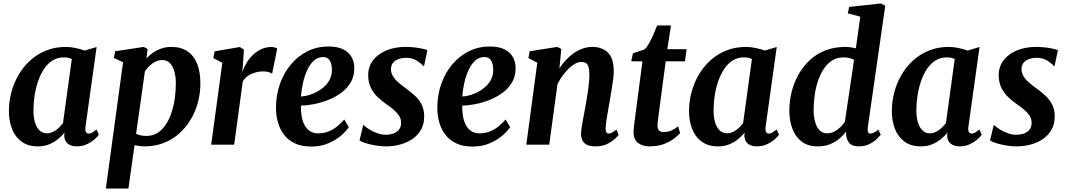

<svg xmlns="http://www.w3.org/2000/svg" viewBox="-20 -837 6172 1111"><path d="M474.5 -102.5Q472 -81 477.8 -72.5Q483.5 -64 493.5 -64Q501.5 -64 512 -69.2Q522.5 -74.5 538 -88L552 -57.5Q547 -49 529.2 -32.8Q511.5 -16.5 484.5 -3.2Q457.5 10 423 10Q392.5 10 372.8 -5.2Q353 -20.5 351.5 -51.5L353.5 -69.5Q337.5 -50 315.2 -31.8Q293 -13.5 264.2 -1.8Q235.5 10 199.5 10Q142 10 104.8 -17.5Q67.5 -45 49.5 -91.2Q31.5 -137.5 31.5 -194Q31.5 -248.5 45.5 -302Q59.5 -355.5 87 -403Q114.5 -450.5 154.5 -487Q194.5 -523.5 246.5 -544.5Q298.5 -565.5 361.5 -565.5Q388 -565.5 418.5 -559Q449 -552.5 470 -544.5L539 -565ZM395.5 -495.5Q385 -500.5 373.5 -502.8Q362 -505 349.5 -505Q312.5 -505 283.8 -486.8Q255 -468.5 234.2 -437Q213.5 -405.5 200 -365.8Q186.5 -326 180 -283Q173.5 -240 173.5 -199Q173.5 -156 183.2 -126.2Q193 -96.5 210.5 -81Q228 -65.5 251 -65.5Q266 -65.5 279.2 -70.8Q292.5 -76 304.2 -84.5Q316 -93 326 -103.2Q336 -113.5 344.5 -124.5Z M592.5 254 692 -476.5 639 -502 646.5 -540.5 811.5 -565.5 834 -554 827.5 -499Q843 -516.5 864.5 -531.5Q886 -546.5 912.8 -556Q939.5 -565.5 971.5 -565.5Q1027.5 -565.5 1064.8 -540.2Q1102 -515 1120.8 -467.8Q1139.5 -420.5 1139.5 -354.5Q1139.5 -298 1125.2 -244.5Q1111 -191 1083.2 -144.8Q1055.5 -98.5 1016.2 -63.8Q977 -29 926.5 -9.5Q876 10 816.5 10Q802.5 10 787.5 8Q772.5 6 758.5 3L723 254ZM767.5 -63Q780 -56.5 795 -53.5Q810 -50.5 828.5 -50.5Q864.5 -50.5 892 -68.2Q919.5 -86 939.5 -116.2Q959.5 -146.5 972.5 -185.8Q985.5 -225 991.5 -268.2Q997.5 -311.5 997.5 -354.5Q997.5 -393.5 988.8 -424Q980 -454.5 963 -472Q946 -489.5 919.5 -489.5Q897.5 -489.5 878.5 -479.8Q859.5 -470 844.5 -455.2Q829.5 -440.5 818.5 -424.5Z M1202 0 1266.5 -473.5 1214.5 -500.5 1222 -540 1368 -565 1391.5 -550 1385.5 -459.5 1382 -419.5Q1390.5 -446 1406 -472Q1421.5 -498 1443.2 -519Q1465 -540 1492 -552.5Q1519 -565 1550 -565Q1562 -565 1571 -562.2Q1580 -559.5 1584 -556.5L1554.5 -410Q1550.5 -414 1537.2 -419Q1524 -424 1502.5 -424Q1485.5 -424 1468.5 -420.2Q1451.5 -416.5 1435.8 -409.8Q1420 -403 1407.2 -392.2Q1394.5 -381.5 1385 -367L1335 0Z M1998.5 -101.5Q1985.5 -80.5 1955.8 -54.2Q1926 -28 1881.8 -8.5Q1837.5 11 1780.5 11Q1724.5 11 1685.5 -7.8Q1646.5 -26.5 1622.5 -58.8Q1598.5 -91 1587.8 -130.8Q1577 -170.5 1577 -211.5Q1577 -287 1600 -351.8Q1623 -416.5 1664 -465Q1705 -513.5 1760.2 -540.8Q1815.5 -568 1880 -568Q1932 -568 1964.8 -552Q1997.5 -536 2013.5 -508.2Q2029.5 -480.5 2030 -446Q2031 -398.5 2010.5 -362.5Q1990 -326.5 1955.8 -301Q1921.5 -275.5 1880 -259Q1838.5 -242.5 1797 -234.5Q1755.5 -226.5 1721 -225.5Q1720.5 -190.5 1726 -161.2Q1731.5 -132 1743.8 -110.5Q1756 -89 1775.2 -77.2Q1794.5 -65.5 1820.5 -65.5Q1855.5 -65.5 1883.2 -77.2Q1911 -89 1933 -107.2Q1955 -125.5 1972 -145.5ZM1850 -507Q1818 -507 1795 -485.2Q1772 -463.5 1756.5 -428.8Q1741 -394 1732.5 -354.2Q1724 -314.5 1721.5 -278.5Q1743 -279.5 1767.8 -286.8Q1792.5 -294 1816.2 -307Q1840 -320 1859.5 -338.8Q1879 -357.5 1890.2 -382Q1901.5 -406.5 1900.5 -436Q1899.5 -471.5 1886.5 -489.2Q1873.5 -507 1850 -507Z M2434 -455.5H2428.5Q2418.5 -469 2392.2 -485.8Q2366 -502.5 2330 -502.5Q2306.5 -502.5 2286.8 -495.5Q2267 -488.5 2255 -474.5Q2243 -460.5 2242.5 -438.5Q2242 -416.5 2252.8 -397.8Q2263.5 -379 2283.2 -361.5Q2303 -344 2329.5 -325Q2356.5 -305.5 2380.5 -283.5Q2404.5 -261.5 2419.5 -232.5Q2434.5 -203.5 2434.5 -163Q2434.5 -119.5 2416.5 -87.2Q2398.5 -55 2367.5 -33.5Q2336.5 -12 2296.8 -1Q2257 10 2213 10Q2184 10 2152.2 4.5Q2120.5 -1 2095 -9Q2069.5 -17 2060.5 -25L2081.5 -113H2084.5Q2095 -102 2115.8 -89Q2136.5 -76 2162.2 -66.5Q2188 -57 2212.5 -57Q2233.5 -57 2253.8 -63.5Q2274 -70 2287.5 -85.5Q2301 -101 2301 -126.5Q2301 -149 2288.8 -167.8Q2276.5 -186.5 2256 -203.8Q2235.5 -221 2209.5 -238.5Q2187.5 -254 2164.5 -276Q2141.5 -298 2126 -329Q2110.5 -360 2110.5 -402Q2110.5 -451 2138.2 -487.8Q2166 -524.5 2215 -545Q2264 -565.5 2327 -565.5Q2353.5 -565.5 2379.5 -562.5Q2405.5 -559.5 2425.2 -555Q2445 -550.5 2453 -547Z M2932 -101.5Q2919 -80.5 2889.2 -54.2Q2859.5 -28 2815.2 -8.5Q2771 11 2714 11Q2658 11 2619 -7.8Q2580 -26.5 2556 -58.8Q2532 -91 2521.2 -130.8Q2510.5 -170.5 2510.5 -211.5Q2510.5 -287 2533.5 -351.8Q2556.5 -416.5 2597.5 -465Q2638.5 -513.5 2693.8 -540.8Q2749 -568 2813.5 -568Q2865.5 -568 2898.2 -552Q2931 -536 2947 -508.2Q2963 -480.5 2963.5 -446Q2964.5 -398.5 2944 -362.5Q2923.5 -326.5 2889.2 -301Q2855 -275.5 2813.5 -259Q2772 -242.5 2730.5 -234.5Q2689 -226.5 2654.5 -225.5Q2654 -190.5 2659.5 -161.2Q2665 -132 2677.2 -110.5Q2689.5 -89 2708.8 -77.2Q2728 -65.5 2754 -65.5Q2789 -65.5 2816.8 -77.2Q2844.5 -89 2866.5 -107.2Q2888.5 -125.5 2905.5 -145.5ZM2783.5 -507Q2751.5 -507 2728.5 -485.2Q2705.5 -463.5 2690 -428.8Q2674.5 -394 2666 -354.2Q2657.5 -314.5 2655 -278.5Q2676.5 -279.5 2701.2 -286.8Q2726 -294 2749.8 -307Q2773.5 -320 2793 -338.8Q2812.5 -357.5 2823.8 -382Q2835 -406.5 2834 -436Q2833 -471.5 2820 -489.2Q2807 -507 2783.5 -507Z M3217 -441.5Q3234.5 -467.5 3255.2 -490.2Q3276 -513 3300.2 -529.8Q3324.5 -546.5 3351.5 -556Q3378.5 -565.5 3408 -565.5Q3463 -565.5 3497.2 -533.2Q3531.5 -501 3531.5 -420.5Q3531.5 -403 3527.2 -372.2Q3523 -341.5 3517.5 -307.8Q3512 -274 3507 -246.5Q3503 -221.5 3497.8 -193.5Q3492.5 -165.5 3488.8 -139.5Q3485 -113.5 3484.5 -93.5Q3484.5 -76 3489.5 -70Q3494.5 -64 3501.5 -64Q3510 -64 3520.2 -69.2Q3530.5 -74.5 3547 -87L3560 -56.5Q3555 -49.5 3537.8 -33.2Q3520.5 -17 3492.5 -3.5Q3464.5 10 3426 10Q3391.5 10 3373.5 -0.5Q3355.5 -11 3348.8 -28Q3342 -45 3342 -64.5Q3342.5 -77 3345 -94.8Q3347.5 -112.5 3351.2 -133.2Q3355 -154 3359.2 -176Q3363.5 -198 3367 -218Q3370.5 -239 3374.8 -262.8Q3379 -286.5 3382.5 -311.8Q3386 -337 3388.2 -361Q3390.5 -385 3390.5 -406.5Q3390 -435 3385.2 -450.5Q3380.5 -466 3370.2 -472.2Q3360 -478.5 3343.5 -478.5Q3326.5 -478.5 3308 -468.2Q3289.5 -458 3271.2 -440.5Q3253 -423 3236.2 -400Q3219.5 -377 3206 -351L3158 0H3025.5L3089 -474L3037.5 -501L3045 -540.5L3204.5 -565.5L3228 -554Z M3792.5 -183.5Q3790.5 -167 3788.8 -154.2Q3787 -141.5 3785.8 -131Q3784.5 -120.5 3784.5 -110Q3784.5 -92 3793.2 -82.5Q3802 -73 3819 -73Q3845 -73 3865.8 -82.2Q3886.5 -91.5 3903.5 -106L3915.5 -67Q3902 -51.5 3878.2 -33.5Q3854.5 -15.5 3819.5 -2.8Q3784.5 10 3737 10Q3699.5 10 3672.8 -9.2Q3646 -28.5 3646 -76Q3646 -79.5 3646.5 -85.5Q3647 -91.5 3648.2 -102.5Q3649.5 -113.5 3651.5 -131.5Q3653.5 -149.5 3657.5 -177L3697.5 -482H3632.5L3642.5 -528.5L3709.5 -551Q3723 -563 3736.2 -587Q3749.5 -611 3761.5 -638.8Q3773.5 -666.5 3782.5 -689.5H3862.5L3841.5 -552.5H3953L3943.5 -482H3832Z M4410 -102.5Q4407.5 -81 4413.2 -72.5Q4419 -64 4429 -64Q4437 -64 4447.5 -69.2Q4458 -74.5 4473.5 -88L4487.5 -57.5Q4482.5 -49 4464.8 -32.8Q4447 -16.5 4420 -3.2Q4393 10 4358.5 10Q4328 10 4308.2 -5.2Q4288.5 -20.5 4287 -51.5L4289 -69.5Q4273 -50 4250.8 -31.8Q4228.5 -13.5 4199.8 -1.8Q4171 10 4135 10Q4077.5 10 4040.2 -17.5Q4003 -45 3985 -91.2Q3967 -137.5 3967 -194Q3967 -248.5 3981 -302Q3995 -355.5 4022.5 -403Q4050 -450.5 4090 -487Q4130 -523.5 4182 -544.5Q4234 -565.5 4297 -565.5Q4323.5 -565.5 4354 -559Q4384.5 -552.5 4405.5 -544.5L4474.5 -565ZM4331 -495.5Q4320.5 -500.5 4309 -502.8Q4297.5 -505 4285 -505Q4248 -505 4219.2 -486.8Q4190.5 -468.5 4169.8 -437Q4149 -405.5 4135.5 -365.8Q4122 -326 4115.5 -283Q4109 -240 4109 -199Q4109 -156 4118.8 -126.2Q4128.5 -96.5 4146 -81Q4163.5 -65.5 4186.5 -65.5Q4201.5 -65.5 4214.8 -70.8Q4228 -76 4239.8 -84.5Q4251.5 -93 4261.5 -103.2Q4271.5 -113.5 4280 -124.5Z M5001.5 -101Q4999 -83 5002.8 -73.5Q5006.5 -64 5017 -64Q5025 -64 5035.5 -69Q5046 -74 5062.5 -87L5076.5 -57Q5070.5 -49.5 5054.2 -33.5Q5038 -17.5 5011.8 -3.8Q4985.5 10 4950 10Q4913.5 10 4896 -7.8Q4878.5 -25.5 4876 -59.5L4875.5 -76Q4861.5 -55.5 4838.5 -35.8Q4815.5 -16 4784 -3Q4752.5 10 4713 10Q4655 10 4618.2 -18.2Q4581.5 -46.5 4564.5 -93.5Q4547.5 -140.5 4547.5 -196.5Q4547.5 -249.5 4560.2 -302.8Q4573 -356 4599 -403.2Q4625 -450.5 4663.8 -487.2Q4702.5 -524 4754.8 -544.8Q4807 -565.5 4872.5 -565.5Q4886.5 -565.5 4902.2 -563.2Q4918 -561 4932.5 -557.5L4958 -740.5L4885.5 -760L4894 -797L5077.5 -817L5102.5 -803.5ZM4922 -491Q4909.5 -498 4894 -501.5Q4878.5 -505 4861 -505Q4822.5 -505 4793.8 -486.2Q4765 -467.5 4744.8 -435.5Q4724.5 -403.5 4711.8 -364Q4699 -324.5 4693.5 -282.2Q4688 -240 4688 -201Q4688 -160 4697.2 -129.2Q4706.5 -98.5 4723.8 -82Q4741 -65.5 4765 -65.5Q4787.5 -65.5 4807.2 -75.5Q4827 -85.5 4843 -101.2Q4859 -117 4869 -133Z M5583.5 -102.5Q5581 -81 5586.8 -72.5Q5592.5 -64 5602.5 -64Q5610.5 -64 5621 -69.2Q5631.5 -74.5 5647 -88L5661 -57.5Q5656 -49 5638.2 -32.8Q5620.5 -16.5 5593.5 -3.2Q5566.5 10 5532 10Q5501.5 10 5481.8 -5.2Q5462 -20.5 5460.5 -51.5L5462.5 -69.5Q5446.5 -50 5424.2 -31.8Q5402 -13.5 5373.2 -1.8Q5344.5 10 5308.5 10Q5251 10 5213.8 -17.5Q5176.5 -45 5158.5 -91.2Q5140.5 -137.5 5140.5 -194Q5140.5 -248.5 5154.5 -302Q5168.5 -355.5 5196 -403Q5223.5 -450.5 5263.5 -487Q5303.5 -523.5 5355.5 -544.5Q5407.5 -565.5 5470.5 -565.5Q5497 -565.5 5527.5 -559Q5558 -552.5 5579 -544.5L5648 -565ZM5504.5 -495.5Q5494 -500.5 5482.5 -502.8Q5471 -505 5458.5 -505Q5421.5 -505 5392.8 -486.8Q5364 -468.5 5343.2 -437Q5322.5 -405.5 5309 -365.8Q5295.5 -326 5289 -283Q5282.5 -240 5282.5 -199Q5282.5 -156 5292.2 -126.2Q5302 -96.5 5319.5 -81Q5337 -65.5 5360 -65.5Q5375 -65.5 5388.2 -70.8Q5401.5 -76 5413.2 -84.5Q5425 -93 5435 -103.2Q5445 -113.5 5453.5 -124.5Z M6082.5 -455.5H6077Q6067 -469 6040.8 -485.8Q6014.5 -502.5 5978.5 -502.5Q5955 -502.5 5935.2 -495.5Q5915.5 -488.5 5903.5 -474.5Q5891.5 -460.5 5891 -438.5Q5890.5 -416.5 5901.2 -397.8Q5912 -379 5931.8 -361.5Q5951.5 -344 5978 -325Q6005 -305.5 6029 -283.5Q6053 -261.5 6068 -232.5Q6083 -203.5 6083 -163Q6083 -119.5 6065 -87.2Q6047 -55 6016 -33.5Q5985 -12 5945.2 -1Q5905.5 10 5861.5 10Q5832.5 10 5800.8 4.5Q5769 -1 5743.5 -9Q5718 -17 5709 -25L5730 -113H5733Q5743.5 -102 5764.2 -89Q5785 -76 5810.8 -66.5Q5836.5 -57 5861 -57Q5882 -57 5902.2 -63.5Q5922.5 -70 5936 -85.5Q5949.5 -101 5949.5 -126.5Q5949.5 -149 5937.2 -167.8Q5925 -186.5 5904.5 -203.8Q5884 -221 5858 -238.5Q5836 -254 5813 -276Q5790 -298 5774.5 -329Q5759 -360 5759 -402Q5759 -451 5786.8 -487.8Q5814.5 -524.5 5863.5 -545Q5912.5 -565.5 5975.5 -565.5Q6002 -565.5 6028 -562.5Q6054 -559.5 6073.8 -555Q6093.5 -550.5 6101.5 -547Z"/></svg>

Font: Merriweather 24pt
Style: Bold Italic
Weight: 700
Italic angle: -7.8°
Designer: Eben Sorkin
Foundry: Eben Sorkin
Version: Version 2.101